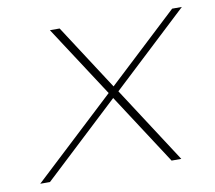

<svg xmlns="http://www.w3.org/2000/svg" viewBox="-62 -571 718 642"><g transform="rotate(-10 297.0 -250.0)"><path d="M146 -500 303 -259 25 0H58L315 -240L471 0H504L336 -259L594 -500H561L323 -278L179 -500Z"/></g></svg>

Font: LT Wave Thin
Style: Italic
Weight: 100
Designer: Daniel Lyons
Version: Version 2.5 (Glyphs App)